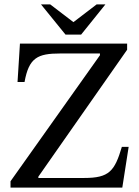

<svg xmlns="http://www.w3.org/2000/svg" viewBox="-20 -856 634 876"><path d="M567 -186H536C503 -75 478 -44 364 -44H155V-50L560 -629V-657H71L60 -482H92C112 -593 152 -612 255 -612H436V-604L28 -29V0H538ZM167 -836 279 -698H350L461 -836H421L315 -755L209 -836Z"/></svg>

Font: STIX Two Math
Style: Regular
Weight: 400
Designer: Ross Mills, John Hudson & Paul Hanslow, Tiro Typeworks Ltd; with portions MicroPress Inc., with additions and correction
Foundry: Tiro Typeworks Ltd
Version: Version 2.02 b142